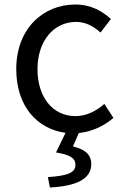

<svg xmlns="http://www.w3.org/2000/svg" viewBox="-20 -577 550 850"><path d="M201 253C319 247 384 215 384 150C384 105 354 84 303 71L329 12C386 6 439 -18 482 -55L442 -117C408 -87 364 -63 314 -63C214 -63 146 -146 146 -271C146 -396 218 -480 317 -480C359 -480 394 -461 425 -433L471 -493C433 -527 384 -557 313 -557C173 -557 52 -452 52 -271C52 -107 144 -6 270 11L228 98C291 108 314 124 314 152C314 185 286 201 192 207Z"/></svg>

Font: Noto Sans CJK SC
Style: Regular
Weight: 400
Designer: Ryoko NISHIZUKA 西塚涼子 (kana, bopomofo & ideographs); Paul D. Hunt (Latin, Greek & Cyrillic); Sandoll Communications 산돌커뮤니
Foundry: Adobe
Version: Version 2.004;hotconv 1.0.118;makeotfexe 2.5.65603